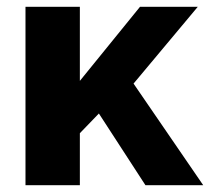

<svg xmlns="http://www.w3.org/2000/svg" viewBox="-20 -545 618 565"><path d="M408 0 271 -211 215 -153V0H55V-525H215V-307L392 -525H562L373 -299L578 0Z"/></svg>

Font: Raleway ExtraBold
Style: Regular
Weight: 800
Designer: Matt McInerney, Pablo Impallari, Rodrigo Fuenzalida
Foundry: Matt McInerney, Pablo Impallari, Rodrigo Fuenzalida
Version: Version 4.026